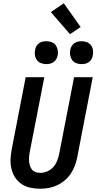

<svg xmlns="http://www.w3.org/2000/svg" viewBox="-20 -1142 590 1174"><path d="M225 12Q194 12 164.5 5.5Q135 -1 111.5 -17Q88 -33 72.5 -57Q57 -81 50 -109.5Q43 -138 44.5 -169Q46 -200 52 -231L137 -670H251L162 -213Q159 -198 158 -183.5Q157 -169 158 -155Q159 -141 163.5 -127.5Q168 -114 176.5 -104Q185 -94 198.5 -89.5Q212 -85 227 -85Q247 -85 268.5 -94Q290 -103 305 -119.5Q320 -136 328.5 -156.5Q337 -177 341 -197L433 -670H547L452 -179Q447 -153 437.5 -128Q428 -103 412.5 -80Q397 -57 375 -38.5Q353 -20 328 -8.5Q303 3 277 7.5Q251 12 225 12ZM478 -750Q461 -750 445.5 -756Q430 -762 421 -775Q412 -788 409 -805Q406 -822 410 -839Q412 -850 418.5 -860.5Q425 -871 435 -878Q445 -885 456.5 -887.5Q468 -890 479 -890Q496 -890 511.5 -884Q527 -878 536.5 -865Q546 -852 548.5 -835Q551 -818 547 -801Q545 -790 539 -779.5Q533 -769 523 -762Q513 -755 501.5 -752.5Q490 -750 478 -750ZM263 -750Q246 -750 230.5 -756Q215 -762 205.5 -775Q196 -788 193.5 -805Q191 -822 195 -839Q197 -850 203 -860.5Q209 -871 219 -878Q229 -885 240.5 -887.5Q252 -890 264 -890Q281 -890 296.5 -884Q312 -878 321 -865Q330 -852 333 -835Q336 -818 332 -801Q330 -790 323.5 -779.5Q317 -769 307 -762Q297 -755 285.5 -752.5Q274 -750 263 -750ZM408 -933 291 -1068 370 -1122 473 -977Z"/></svg>

Font: Lode
Style: Bold Italic
Weight: 700
Italic angle: -11°
Monospace: yes
Designer: Belleve Invis
Foundry: Belleve Invis
Version: Version 29.2.0; ttfautohint (v1.8.3)